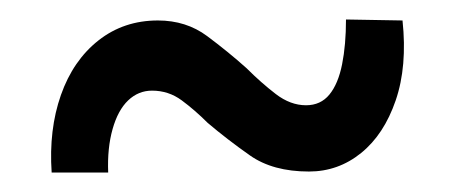

<svg xmlns="http://www.w3.org/2000/svg" viewBox="-20 -612 466 197"><path d="M297 -436Q260 -436 236.5 -452.5Q213 -469 193 -486Q180 -499 166.5 -509Q153 -519 136 -519Q122 -519 111.5 -509Q101 -499 95.5 -479.5Q90 -460 91 -435H33Q30 -479 42.5 -514.5Q55 -550 81 -570.5Q107 -591 142 -591Q171 -591 192.5 -575Q214 -559 233 -542Q248 -527 263 -515.5Q278 -504 294 -504Q309 -504 318 -515Q327 -526 331 -546Q335 -566 335 -592L393 -591Q398 -544 386 -509Q374 -474 350.5 -455Q327 -436 297 -436Z"/></svg>

Font: Josefin Sans Thin
Style: Regular
Weight: 400
Version: Version 2.000